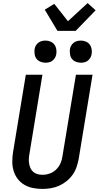

<svg xmlns="http://www.w3.org/2000/svg" viewBox="-20 -1221 642 1249"><path d="M256 8Q224 8 194 2Q164 -4 138.5 -19Q113 -34 95 -57.5Q77 -81 68.5 -109.5Q60 -138 60 -169.5Q60 -201 65 -232L148 -735H256L171 -217Q168 -201 167.5 -185Q167 -169 170 -153.5Q173 -138 179.5 -124.5Q186 -111 198 -101.5Q210 -92 225 -88Q240 -84 257 -84Q280 -84 303 -92Q326 -100 344.5 -117.5Q363 -135 373 -157.5Q383 -180 386 -203L474 -735H582L492 -188Q487 -161 478 -134.5Q469 -108 452.5 -84.5Q436 -61 413 -42.5Q390 -24 364 -12.5Q338 -1 310.5 3.5Q283 8 256 8ZM506 -813Q489 -813 473 -819.5Q457 -826 447.5 -838.5Q438 -851 435.5 -868Q433 -885 435 -902Q437 -914 443.5 -925Q450 -936 460 -943.5Q470 -951 482 -954Q494 -957 506 -957Q523 -957 538.5 -950.5Q554 -944 563.5 -931.5Q573 -919 576 -902Q579 -885 576 -868Q574 -856 567.5 -845Q561 -834 551.5 -826.5Q542 -819 530 -816Q518 -813 506 -813ZM276 -813Q259 -813 243 -819.5Q227 -826 217.5 -838.5Q208 -851 205.5 -868Q203 -885 205 -902Q207 -914 213.5 -925Q220 -936 230 -943.5Q240 -951 252 -954Q264 -957 276 -957Q293 -957 308.5 -950.5Q324 -944 333.5 -931.5Q343 -919 346 -902Q349 -885 346 -868Q344 -856 337.5 -845Q331 -834 321.5 -826.5Q312 -819 300 -816Q288 -813 276 -813ZM354 -1020 271 -1158 333 -1196 422 -1083 550 -1201 602 -1154 472 -1020Z"/></svg>

Font: Iosevka SmBd Ex Obl
Style: Regular
Weight: 600
Width: 7
Italic angle: -9°
Monospace: yes
Designer: Belleve Invis
Foundry: Belleve Invis
Version: Version 32.5.0; ttfautohint (v1.8.4)